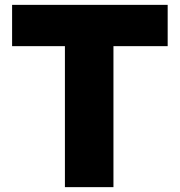

<svg xmlns="http://www.w3.org/2000/svg" viewBox="-20 -770 740 790"><path d="M446.8 0H247.1V-580.1H29.8V-750H669.9V-580.1H446.8Z"/></svg>

Font: Mayenne Sans Regular
Style: Regular
Weight: 600
Width: 6
Designer: Jérémy Landes — Studio Triple
Foundry: Jérémy Landes — Studio Triple
Version: Version 1.001;hotconv 1.0.109;makeotfexe 2.5.65596